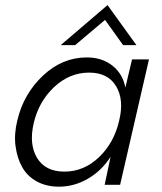

<svg xmlns="http://www.w3.org/2000/svg" viewBox="-20 -719 630 747"><path d="M216.3 -543.5 398.4 -699.2 510.7 -543.5H459L388.7 -641.6L272.5 -543.5ZM209.5 7.3Q160.6 7.3 123.5 -12.9Q86.4 -33.2 66.7 -68.1Q46.9 -103 40.5 -150.1Q34.2 -197.3 47.4 -250.5Q71.8 -354 147.2 -424.8Q222.7 -495.6 317.4 -495.6Q376.5 -495.6 417 -463.9Q457.5 -432.1 467.8 -378.4L493.7 -487.8H559.6L447.3 0H387.2L410.2 -108.9Q375 -54.2 321.5 -23.4Q268.1 7.3 209.5 7.3ZM230.5 -51.3Q306.6 -51.3 365.5 -107.7Q424.3 -164.1 443.8 -250.5Q463.4 -331.1 431.6 -383.8Q399.9 -436.5 326.7 -436.5Q250.5 -436.5 190.4 -380.1Q130.4 -323.7 110.8 -238.3Q92.3 -157.2 124.5 -104.2Q156.7 -51.3 230.5 -51.3Z"/></svg>

Font: HK Grotesk Legacy
Style: Italic
Weight: 400
Italic angle: -13°
Designer: Alfredo Marco Pradil
Foundry: Hanken Design Co.
Version: Version 2.022;PS 002.022;hotconv 1.0.88;makeotf.lib2.5.64775